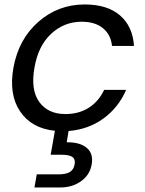

<svg xmlns="http://www.w3.org/2000/svg" viewBox="-20 -577 647 857"><path d="M40 -274.9Q63 -402.3 151.4 -479.7Q239.7 -557.1 357.9 -557.1Q459 -557.1 515.6 -508.3Q572.3 -459.5 578.1 -372.1H480Q474.6 -422.4 439.5 -451.2Q404.3 -480 344.2 -480Q266.6 -480 208.5 -426.3Q150.4 -372.6 133.8 -274.9Q116.2 -175.8 155.3 -121.8Q194.3 -67.9 272 -67.9Q331.5 -67.9 376 -95.9Q420.4 -124 444.8 -175.8H543Q509.3 -97.7 442.4 -48.6Q375.5 0.5 286.1 7.8L277.8 58.1Q336.4 57.1 367.2 83Q397.9 108.9 389.2 157.2Q380.9 204.1 341.8 231.9Q302.7 259.8 249 259.8H133.8L144 201.2H241.2Q274.4 201.2 291.5 190.9Q308.6 180.7 313 157.2Q317.4 134.3 303.5 124Q289.6 113.8 256.8 113.8H206.1L225.1 6.8Q121.1 -3.9 69.8 -79.6Q18.6 -155.3 40 -274.9Z"/></svg>

Font: SVN-Poppins
Style: Italic
Weight: 400
Italic angle: -10°
Designer: Ninad Kale (Devanagari), Jonny Pinhorn (Latin)
Foundry: Indian Type Foundry
Version: Version 3.002 2017